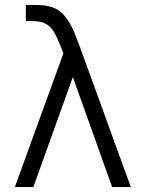

<svg xmlns="http://www.w3.org/2000/svg" viewBox="-20 -755 568 775"><path d="M114.7 0H40L236 -540Q219.2 -583.7 205.3 -612.6Q191.5 -641.5 170.1 -655.8Q148.7 -670 109.7 -670H84.3V-735H117.3Q127.2 -735 144.5 -734.2Q161.8 -733.3 176.7 -729.7Q215.2 -721.2 239.2 -692.9Q263.3 -664.7 279.8 -624.4Q296.2 -584.2 312 -540L508 0H432.7L274 -444Z"/></svg>

Font: Manrope Variable Light
Style: Regular
Weight: 200
Designer: Mikhail Sharanda
Foundry: Mikhail Sharanda
Version: Version 4.505